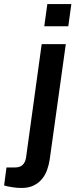

<svg xmlns="http://www.w3.org/2000/svg" viewBox="-110 -743 371 945"><path d="M241.2 -723.1 226.1 -613.8H107.9L123 -723.1ZM213.9 -525.9 134.8 41Q130.9 67.4 122.1 92.5Q113.3 117.7 96.9 137.7Q80.6 157.7 55.9 169.9Q31.2 182.1 -3.9 182.1Q-15.1 182.1 -27.3 181.2Q-39.6 180.2 -51 178.2Q-62.5 176.3 -72.5 174.3Q-82.5 172.4 -89.8 169.9L-78.1 81.1H-35.2Q-11.7 81.1 1.2 68.8Q14.2 56.6 18.1 33.2L95.2 -525.9Z"/></svg>

Font: Archivo Narrow
Style: Bold Italic
Weight: 700
Italic angle: -8°
Designer: Hector Gatti
Foundry: Hector Gatti
Version: 1.002; ttfautohint (v0.8)